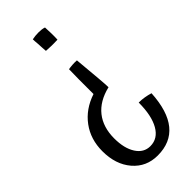

<svg xmlns="http://www.w3.org/2000/svg" viewBox="-246 -602 859 859"><g transform="rotate(-45 184.0 -172.5)"><path d="M165 -522Q164 -534 163.5 -540Q163 -546 163 -552Q173 -554 182.5 -555Q192 -556 203 -556Q212 -556 221 -555Q230 -554 239 -551Q240 -532 240.5 -513Q241 -494 240 -473Q216 -472 200 -472.5Q184 -473 168 -474Q167 -484 166.5 -493.5Q166 -503 165 -522ZM368 -6Q362 102 317.5 156.5Q273 211 191 211Q119 211 74 158.5Q29 106 29 22Q29 -53 69.5 -108Q110 -163 182 -187Q182 -247 182 -279Q182 -311 183 -343Q194 -345 208 -346Q222 -347 236 -346Q243 -269 247 -222.5Q251 -176 251 -161Q180 -144 143.5 -98Q107 -52 107 19Q107 82 131.5 120Q156 158 197 158Q245 158 271.5 111.5Q298 65 298 -17Q316 -17 334 -14Q352 -11 368 -6Z"/></g></svg>

Font: Atma
Style: Regular
Weight: 400
Designer: Gregori Vincens, Jeremie Hornus, Riccardo Olocco, Yoann Minet.
Foundry: black foundry
Version: Version 1.102;PS 1.100;hotconv 1.0.86;makeotf.lib2.5.63406